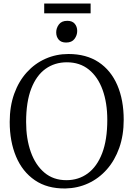

<svg xmlns="http://www.w3.org/2000/svg" viewBox="-20 -1057 756 1088"><path d="M351 11Q248 12.5 177.5 -35.8Q107 -84 71 -169.8Q35 -255.5 35 -366Q35 -454.5 60.5 -525.5Q86 -596.5 131.8 -647Q177.5 -697.5 238 -724.2Q298.5 -751 368 -751Q469 -751 538.8 -704.8Q608.5 -658.5 644.8 -574.5Q681 -490.5 681 -378Q681 -290.5 655.8 -219.2Q630.5 -148 585.5 -97Q540.5 -46 480.5 -18.2Q420.5 9.5 351 11ZM356 -36Q425 -36 477.2 -74.2Q529.5 -112.5 558.8 -188.5Q588 -264.5 588 -378Q588 -474 561.5 -547.5Q535 -621 483.8 -662.5Q432.5 -704 359 -704Q290 -704 238 -666.8Q186 -629.5 157 -554.5Q128 -479.5 128 -366Q128 -270.5 154.5 -196Q181 -121.5 231.8 -78.8Q282.5 -36 356 -36ZM354 -816Q326.5 -816 312.5 -832.5Q298.5 -849 298.5 -873.5Q298.5 -898 313.8 -918.5Q329 -939 361 -939H362Q389.5 -939 403.5 -922.5Q417.5 -906 417.5 -881.5Q417.5 -857 402.2 -836.5Q387 -816 355 -816ZM493.5 -1037V-981.5H230.5V-1037Z"/></svg>

Font: Merriweather Light 18pt Light
Style: Regular
Weight: 300
Version: Version 2.100